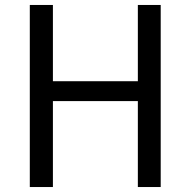

<svg xmlns="http://www.w3.org/2000/svg" viewBox="-20 -753 768 773"><path d="M100 0H193V-346H535V0H627V-733H535V-426H193V-733H100Z"/></svg>

Font: Squished Noto Sans CJK JP Regular
Style: Regular
Weight: 400
Designer: Ryoko NISHIZUKA (kana & ideographs); Paul D. Hunt (Latin, Greek & Cyrillic); Wenlong ZHANG (bopomofo); Sandoll Communica
Foundry: Adobe Systems Incorporated
Version: Version 1.004;PS 1.004;hotconv 1.0.82;makeotf.lib2.5.63406